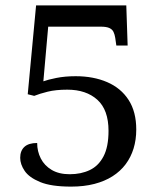

<svg xmlns="http://www.w3.org/2000/svg" viewBox="-20 -681 599 713"><path d="M244 12Q170 12 129 -5Q88 -22 71.5 -46.5Q55 -71 55 -95Q55 -121 70.5 -135.5Q86 -150 118 -150Q118 -119 131.5 -92.5Q145 -66 172 -50Q199 -34 239 -34Q281 -34 313.5 -49.5Q346 -65 364.5 -100.5Q383 -136 383 -195Q383 -273 341.5 -310.5Q300 -348 230 -348Q187 -348 157 -340.5Q127 -333 107 -325L83 -331L114 -661H449L454 -512H412L408 -540Q406 -553 401.5 -562.5Q397 -572 386 -577Q375 -582 354 -582H159L141 -379Q157 -385 189 -391.5Q221 -398 261 -398Q327 -398 378 -376Q429 -354 457.5 -310Q486 -266 486 -200Q486 -162 476 -129.5Q466 -97 446.5 -71Q427 -45 398 -26.5Q369 -8 330.5 2Q292 12 244 12Z"/></svg>

Font: Noto Serif Telugu
Style: Regular
Weight: 400
Designer: Jelle Bosma - Monotype Design Team
Foundry: Monotype Imaging Inc.
Version: Version 2.003